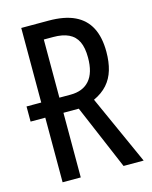

<svg xmlns="http://www.w3.org/2000/svg" viewBox="-109 -786 679 858"><g transform="rotate(-15 230.5 -357.0)"><path d="M128 -299H5V-369H128ZM199 -714Q273 -714 320 -691.5Q367 -669 390 -624.5Q413 -580 413 -513Q413 -466 402 -429Q391 -392 367 -365Q343 -338 304 -320L448 0H355L228 -299H157V0H73V-714ZM200 -638H157V-369H209Q266 -369 296.5 -404Q327 -439 327 -509Q327 -555 313.5 -583Q300 -611 272 -624.5Q244 -638 200 -638Z"/></g></svg>

Font: Noto Sans ExtraCondensed
Style: Regular
Weight: 400
Width: 2
Designer: Monotype Design Team
Foundry: Monotype Imaging Inc.
Version: Version 2.013